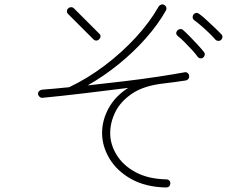

<svg xmlns="http://www.w3.org/2000/svg" viewBox="-20 -795 1040 852"><path d="M717 37Q626 35 562.5 -0.5Q499 -36 466 -91Q433 -146 433 -205Q433 -262 462.5 -315.5Q492 -369 549 -405Q454 -393 353 -381Q252 -369 169 -361Q162 -360 156 -365Q150 -370 149 -377Q148 -385 153.5 -390.5Q159 -396 166 -397Q195 -399 225.5 -402Q256 -405 287 -408Q369 -447 445 -504.5Q521 -562 583 -629.5Q645 -697 684 -766Q688 -772 695 -774.5Q702 -777 709 -773Q716 -769 718 -762Q720 -755 716 -748Q681 -686 627 -625Q573 -564 507 -510.5Q441 -457 369 -416Q451 -425 531 -434.5Q611 -444 680 -454.5Q749 -465 798 -474Q806 -476 812 -471.5Q818 -467 819 -460Q821 -453 817 -446.5Q813 -440 805 -438Q783 -435 756.5 -431Q730 -427 701 -424Q617 -414 566 -379.5Q515 -345 492 -298.5Q469 -252 469 -204Q469 -155 497 -108.5Q525 -62 580.5 -31.5Q636 -1 718 1Q726 1 731 6Q736 11 736 19Q734 37 717 37ZM395 -620 283 -732Q277 -737 277 -745Q277 -753 283 -758Q288 -763 295.5 -763Q303 -763 308 -758L420 -646Q426 -641 426 -633.5Q426 -626 420 -621Q415 -615 407.5 -615Q400 -615 395 -620ZM960 -617Q955 -613 948 -613.5Q941 -614 936 -619Q927 -630 909.5 -647Q892 -664 873 -680.5Q854 -697 842 -705Q836 -710 835 -717Q834 -724 838 -730Q849 -743 863 -734Q876 -725 895.5 -707Q915 -689 934 -671Q953 -653 963 -642Q968 -637 967 -629.5Q966 -622 960 -617ZM881 -539Q876 -535 869 -536Q862 -537 857 -543Q849 -555 832.5 -573Q816 -591 798.5 -608.5Q781 -626 769 -635Q756 -646 767 -660Q772 -665 779.5 -666Q787 -667 792 -662Q804 -652 822 -633.5Q840 -615 858 -595.5Q876 -576 885 -564Q890 -558 888.5 -551Q887 -544 881 -539Z"/></svg>

Font: Zen Maru Gothic Light
Style: Regular
Weight: 300
Designer: Yoshimichi Ohira
Foundry: Positype
Version: Version 1.001